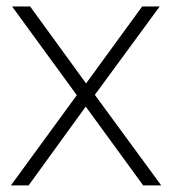

<svg xmlns="http://www.w3.org/2000/svg" viewBox="-20 -560 518 580"><path d="M13 0 212 -272.5 16.5 -540.5H71L240 -308L409.5 -540.5H462.5L266.5 -273.5L467 0H412.5L239 -238L66.5 0Z"/></svg>

Font: Encode Sans XLt
Style: Regular
Weight: 200
Designer: Multiple Designers
Foundry: Impallari Type
Version: Version 3.002; ttfautohint (v1.8.3) -l 8 -r 50 -G 200 -x 14 